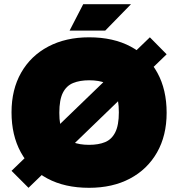

<svg xmlns="http://www.w3.org/2000/svg" viewBox="-20 -887 850 916"><path d="M116 9 35 -72 695 -709 775 -628ZM405 9Q289 9 206 -35.5Q123 -80 79 -161Q35 -242 35 -351Q35 -460 81 -540.5Q127 -621 210.5 -665Q294 -709 405 -709Q521 -709 604 -664.5Q687 -620 731 -539.5Q775 -459 775 -349Q775 -240 729 -159.5Q683 -79 600 -35Q517 9 405 9ZM405 -196Q450 -196 481.5 -209Q513 -222 530 -256Q547 -290 547 -351Q547 -412 531 -445Q515 -478 483.5 -491Q452 -504 405 -504Q361 -504 329 -491Q297 -478 280 -444.5Q263 -411 263 -349Q263 -289 279 -255.5Q295 -222 327 -209Q359 -196 405 -196ZM312 -741 377 -867H605L482 -741Z"/></svg>

Font: REM Black
Style: Regular
Weight: 900
Designer: Octavio Pardo
Foundry: Ashler Design
Version: Version 1.005;gftools[0.9.28]